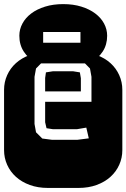

<svg xmlns="http://www.w3.org/2000/svg" viewBox="-22 -925 622 945"><path d="M364.3 -668.9Q413.6 -668.9 453.6 -654.3Q493.7 -639.6 521.7 -614.3Q549.8 -588.9 564.9 -554.9Q580.1 -521 580.1 -482.9V-186Q580.1 -147.9 564.9 -114Q549.8 -80.1 521.7 -54.7Q493.7 -29.3 453.6 -14.6Q413.6 0 364.3 0H213.9Q164.6 0 124.5 -14.6Q84.5 -29.3 56.4 -54.7Q28.3 -80.1 13.2 -114Q-2 -147.9 -2 -186V-482.9Q-2 -521 13.2 -554.9Q28.3 -588.9 56.4 -614.3Q84.5 -639.6 124.5 -654.3Q164.6 -668.9 213.9 -668.9ZM428.2 -546.9 420.9 -587.9 390.1 -619.1 340.8 -625H234.9L186 -619.1L155.3 -587.9L147.9 -546.9V-314.9L155.3 -273.9L186 -243.2L234.9 -236.8H357.9L415 -244.1L402.8 -296.9L356.9 -289.1H238.3L207 -293.9L200.2 -323.2V-423.8H428.2ZM200.2 -475.1V-541L204.1 -568.8L238.3 -574.2H337.9L371.1 -568.8L376 -540V-475.1ZM374 -714.8V-767.6H190.4V-714.8ZM158.2 -612.8Q116.7 -637.7 95 -671.1Q73.2 -704.6 73.2 -749Q73.2 -780.8 88.4 -809.1Q103.5 -837.4 131.6 -858.6Q159.7 -879.9 199.7 -892.3Q239.7 -904.8 289.1 -904.8Q338.9 -904.8 378.7 -892.3Q418.5 -879.9 446.8 -858.6Q475.1 -837.4 490.2 -809.1Q505.4 -780.8 505.4 -749Q505.4 -704.6 483.4 -671.1Q461.4 -637.7 420.4 -612.8Z"/></svg>

Font: Monofett
Style: Regular
Weight: 400
Designer: vernon adams
Foundry: vernon adams
Version: Version 1.000